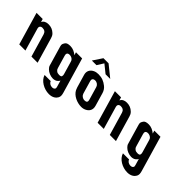

<svg xmlns="http://www.w3.org/2000/svg" viewBox="-29 -1568 2646 2646"><g transform="rotate(45 1294.0 -245.0)"><path d="M256.8 -433C223.1 -465.7 182.1 -482 133.8 -482C86.3 -482 54.2 -464.7 37.7 -430L24.3 -476H-95.7L43.4 0H163.4L65.5 -335C58.3 -359.5 70.5 -388 108.7 -388C147.9 -388 172.6 -370.3 183 -335L280.9 0H400.9L292.7 -370C287.5 -387.8 278.5 -413.8 256.8 -433Z M558.2 -483C515.7 -483 488.7 -473.5 477.2 -454.5C458.5 -423.7 452 -414.6 462.7 -378L539.8 -114C548.7 -83.7 546.3 -77.2 576.9 -45C603.8 -16.6 657.4 6 702.4 6C756.6 6 786.5 -23.5 797.6 -49L823.6 40C827.9 54.7 829.4 65.3 828 72C821.6 90 805.9 99 780.9 99C748.1 99 716.4 79.3 708.1 51H588.1C613.1 136.4 718.3 196 815.5 196C886.5 196 925.3 163.2 942.7 131C956.5 104.6 955 78.9 943.6 40L792.8 -476H672.8L685.6 -432C651.3 -461.1 607 -483 558.2 -483ZM706.9 -353C709.7 -347.7 712.4 -340.3 715.2 -331L768.1 -150C773.1 -132.8 774.1 -127.2 770.2 -108.5C767.8 -96.8 753.7 -91 727.8 -91C706.2 -91 689.8 -95.7 678.7 -105C655.9 -124.3 655 -130.7 649.3 -150L596.4 -331C588.5 -358 588.3 -390 637.9 -390C663.1 -390 694.6 -376.3 706.9 -353Z M971.7 -336 1027.2 -146C1031.3 -132 1036.3 -119.2 1042.3 -107.5C1077.6 -37.6 1171.5 6 1255.4 6C1281.3 6 1305.1 0.5 1326.9 -10.5C1377.1 -35.9 1403.7 -81.1 1384.7 -146L1329.2 -336C1318.9 -371.3 1300.1 -400 1272.8 -422C1223 -462.2 1174.9 -482 1106.5 -482C1079 -482 1054.8 -477.2 1033.9 -467.5C981.4 -443.3 954.3 -395.5 971.7 -336ZM1136.2 -389C1170.4 -389 1200.5 -365.9 1209.2 -336L1264.2 -148C1273 -117.7 1274.6 -90 1223.6 -90C1186.7 -90 1156.6 -114.1 1147.2 -146L1091.7 -336C1083.9 -362.6 1095.3 -389 1136.2 -389ZM1057.6 -645 1175.4 -550H1266.6L1098.1 -686H998.1L907.9 -550H997.9Z M1783.8 -433C1750.1 -465.7 1709.1 -482 1660.8 -482C1613.3 -482 1581.2 -464.7 1564.7 -430L1551.3 -476H1431.3L1570.4 0H1690.4L1592.5 -335C1585.3 -359.5 1597.5 -388 1635.7 -388C1674.9 -388 1699.6 -370.3 1710 -335L1807.9 0H1927.9L1819.7 -370C1814.5 -387.8 1805.5 -413.8 1783.8 -433Z M2085.2 -483C2042.7 -483 2015.7 -473.5 2004.2 -454.5C1985.5 -423.7 1979 -414.6 1989.7 -378L2066.8 -114C2075.7 -83.7 2073.3 -77.2 2103.9 -45C2130.8 -16.6 2184.4 6 2229.4 6C2283.6 6 2313.5 -23.5 2324.6 -49L2350.6 40C2354.9 54.7 2356.4 65.3 2355 72C2348.6 90 2332.9 99 2307.9 99C2275.1 99 2243.4 79.3 2235.1 51H2115.1C2140.1 136.4 2245.3 196 2342.5 196C2413.5 196 2452.3 163.2 2469.7 131C2483.5 104.6 2482 78.9 2470.6 40L2319.8 -476H2199.8L2212.6 -432C2178.3 -461.1 2134 -483 2085.2 -483ZM2233.9 -353C2236.7 -347.7 2239.4 -340.3 2242.2 -331L2295.1 -150C2300.1 -132.8 2301.1 -127.2 2297.2 -108.5C2294.8 -96.8 2280.7 -91 2254.8 -91C2233.2 -91 2216.8 -95.7 2205.7 -105C2182.9 -124.3 2182 -130.7 2176.3 -150L2123.4 -331C2115.5 -358 2115.3 -390 2164.9 -390C2190.1 -390 2221.6 -376.3 2233.9 -353Z"/></g></svg>

Font: Din Kursivschrift
Style: BreitLeft
Weight: 400
Version: Version 1.089